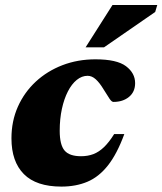

<svg xmlns="http://www.w3.org/2000/svg" viewBox="-20 -710 631 746"><path d="M320.5 -415.5Q298 -415.5 278.2 -399.5Q258.5 -383.5 243.8 -354.8Q229 -326 220.5 -287Q212 -248 212 -202Q212 -147.5 230.8 -125.2Q249.5 -103 295 -103Q321 -103 342.8 -111.2Q364.5 -119.5 384.2 -138.5Q404 -157.5 423.5 -189H463Q434.5 -111.5 399.2 -67Q364 -22.5 319.5 -3.8Q275 15 218.5 15Q121 15 72.8 -33.5Q24.5 -82 24.5 -172.5Q24.5 -239.5 49.5 -295.5Q74.5 -351.5 119 -392.8Q163.5 -434 222.8 -456.8Q282 -479.5 351 -479.5Q434 -479.5 469.5 -452.8Q505 -426 505 -387Q505 -353 481.2 -333.5Q457.5 -314 420.5 -314Q414 -314 405.5 -326.5Q397 -339 382 -363.5Q367 -388.5 352 -402Q337 -415.5 320.5 -415.5ZM312.5 -526 417 -690.5H591L583 -663.5L384 -526Z"/></svg>

Font: Newsreader ExtraBold
Style: Italic
Weight: 800
Italic angle: -17°
Designer: Hugues Gentile
Foundry: Production Type
Version: Version 1.003